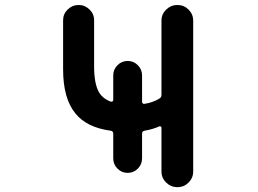

<svg xmlns="http://www.w3.org/2000/svg" viewBox="-20 -775 1040 774"><path d="M630.9 -84V-259.8Q630.9 -263.7 627.9 -265.1Q625 -266.6 622.1 -265.6Q596.7 -253.9 562.5 -248Q552.7 -246.1 552.7 -236.3V-136.7Q552.7 -112.3 535.6 -95.2Q518.6 -78.1 494.6 -78.1Q470.7 -78.1 453.6 -95.2Q436.5 -112.3 436.5 -136.7V-236.3Q436.5 -246.1 426.8 -248Q330.1 -260.7 284.2 -317.4Q234.4 -377.9 234.4 -495.1V-693.4Q234.4 -718.8 252.9 -736.8Q271.5 -754.9 296.9 -754.9Q322.3 -754.9 340.8 -736.8Q359.4 -718.8 359.4 -693.4V-507.8Q359.4 -437.5 378.9 -403.3Q394.5 -377 426.8 -365.2Q430.7 -364.3 433.6 -366.2Q436.5 -368.2 436.5 -372.1V-470.7Q436.5 -495.1 453.6 -512.2Q470.7 -529.3 494.6 -529.3Q518.6 -529.3 535.6 -512.2Q552.7 -495.1 552.7 -470.7V-364.3Q552.7 -360.4 555.7 -357.9Q558.6 -355.5 562.5 -356.4Q595.7 -361.3 623 -377.9Q630.9 -382.8 630.9 -392.6V-691.4Q630.9 -717.8 649.9 -736.3Q668.9 -754.9 695.3 -754.9Q721.7 -754.9 740.2 -736.3Q758.8 -717.8 758.8 -691.4V-84Q758.8 -57.6 740.2 -39.1Q721.7 -20.5 695.3 -20.5Q668.9 -20.5 649.9 -39.1Q630.9 -57.6 630.9 -84Z"/></svg>

Font: Rounded-X Mgen+ 2m medium
Style: Regular
Weight: 500
Designer: [Source Han Sans]
Ryoko NISHIZUKA  (kana & ideographs); Paul D. Hunt (Latin, Greek & Cyrillic); Wenlong ZHANG  (bopomofo
Version: Version 1.059.20150602